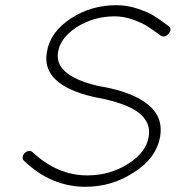

<svg xmlns="http://www.w3.org/2000/svg" viewBox="-20 -720 707 740"><path d="M73 -100Q67 -105 67.5 -114Q68 -123 75 -130Q82 -137 91 -138Q100 -139 106 -133Q202 -44 316 -44Q405 -44 476 -90Q544 -134 553 -193Q563 -248 514 -286Q468 -321 364 -342H362Q261 -362 210 -400Q147 -447 161 -521Q174 -598 255 -650Q332 -700 429 -700Q471 -700 512 -686Q553 -672 575 -658Q597 -644 629 -620Q645 -609 630 -590Q614 -572 598 -584Q565 -608 546 -620Q527 -632 492 -644.5Q457 -657 422 -657Q341 -657 275 -615Q213 -574 204 -521Q195 -471 240 -437Q287 -402 378 -385H380Q488 -364 544 -322Q611 -272 597 -193Q582 -109 495 -55Q411 0 308 0Q176 -1 73 -100Z"/></svg>

Font: Quicksand
Style: Italic
Weight: 400
Italic angle: -12°
Designer: Andrew Paglinawan
Foundry: Andrew Paglinawan
Version: 1.002